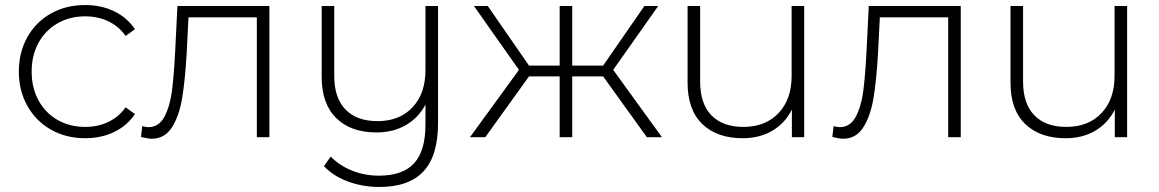

<svg xmlns="http://www.w3.org/2000/svg" viewBox="-20 -546 4612 764"><path d="M55 -261Q55 -338 89 -398.5Q123 -459 183 -492.5Q243 -526 319 -526Q382 -526 433.5 -501.5Q485 -477 517 -430L480 -403Q452 -442 410.5 -461.5Q369 -481 319 -481Q258 -481 209.5 -453.5Q161 -426 133.5 -376Q106 -326 106 -261Q106 -196 133.5 -146Q161 -96 209.5 -68.5Q258 -41 319 -41Q369 -41 410.5 -60.5Q452 -80 480 -119L517 -92Q485 -45 433.5 -20.5Q382 4 319 4Q243 4 183 -30Q123 -64 89 -124.5Q55 -185 55 -261Z M1052 -522V0H1002V-477H730L723 -338Q717 -230 705 -157Q693 -84 664 -39Q635 6 584 6Q569 6 541 -1L546 -44Q562 -40 570 -40Q612 -40 634 -81Q656 -122 664 -183Q672 -244 677 -342L686 -522Z M1723 -522V-56Q1723 74 1665 136Q1607 198 1490 198Q1423 198 1364 176Q1305 154 1269 115L1296 77Q1331 113 1381 133Q1431 153 1488 153Q1583 153 1628 103.5Q1673 54 1673 -50V-130Q1646 -78 1595.5 -48.5Q1545 -19 1478 -19Q1376 -19 1318 -76Q1260 -133 1260 -240V-522H1310V-244Q1310 -156 1355 -110Q1400 -64 1482 -64Q1570 -64 1621.5 -119Q1673 -174 1673 -267V-522Z M2380 -242H2257V0H2207V-242H2085L1911 0H1850L2045 -268L1866 -522H1921L2085 -285H2207V-522H2257V-285H2380L2544 -522H2599L2420 -268L2614 0H2554Z M3180 -522V0H3131V-110Q3104 -56 3053.5 -26Q3003 4 2935 4Q2833 4 2774.5 -52.5Q2716 -109 2716 -217V-522H2766V-221Q2766 -133 2811 -87Q2856 -41 2938 -41Q3026 -41 3078 -96Q3130 -151 3130 -244V-522Z M3803 -522V0H3753V-477H3481L3474 -338Q3468 -230 3456 -157Q3444 -84 3415 -39Q3386 6 3335 6Q3320 6 3292 -1L3297 -44Q3313 -40 3321 -40Q3363 -40 3385 -81Q3407 -122 3415 -183Q3423 -244 3428 -342L3437 -522Z M4465 -522V0H4416V-110Q4389 -56 4338.5 -26Q4288 4 4220 4Q4118 4 4059.5 -52.5Q4001 -109 4001 -217V-522H4051V-221Q4051 -133 4096 -87Q4141 -41 4223 -41Q4311 -41 4363 -96Q4415 -151 4415 -244V-522Z"/></svg>

Font: Montserrat Alternates Light
Style: Regular
Weight: 300
Designer: Julieta Ulanovsky
Foundry: Julieta Ulanovsky
Version: Version 7.200